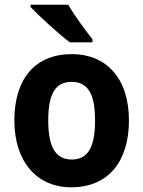

<svg xmlns="http://www.w3.org/2000/svg" viewBox="-20 -786 609 816"><path d="M270 -766H110V-756C144 -720 231 -640 277 -606H373V-619C345 -654 295 -722 270 -766ZM528 -274C528 -456 429 -556 286 -556C128 -556 41 -450 41 -274C41 -102 134 10 283 10C443 10 528 -103 528 -274ZM185 -274C185 -385 214 -438 284 -438C355 -438 384 -385 384 -274C384 -163 355 -108 285 -108C215 -108 185 -163 185 -274Z"/></svg>

Font: Noto Sans Gurmukhi SemiCondensed
Style: Bold
Weight: 700
Width: 4
Designer: Jelle Bosma - Monotype Design Team
Foundry: Monotype Imaging Inc.
Version: Version 2.004